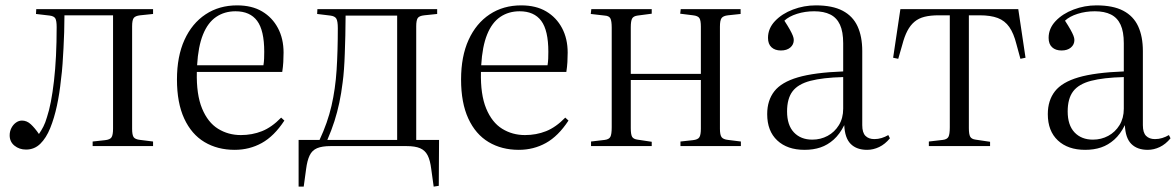

<svg xmlns="http://www.w3.org/2000/svg" viewBox="-20 -544 4379 715"><path d="M77 13Q52 13 34 -1.5Q16 -16 16 -40Q16 -55 22.5 -67.5Q29 -80 39.5 -87.5Q50 -95 62 -95Q80 -95 95 -81Q110 -67 125 -45Q134 -58 141.5 -72.5Q149 -87 155 -108Q163 -132 169.5 -165.5Q176 -199 181 -242.5Q186 -286 188.5 -336Q191 -386 191 -443Q191 -467 186 -475.5Q181 -484 165 -486L114 -492L115 -510H550V-492L502 -487Q484 -485 478 -477Q472 -469 472 -446V-64Q472 -42 477.5 -33.5Q483 -25 502 -23L550 -17V0H325V-17L371 -22Q390 -24 395.5 -33Q401 -42 401 -65V-487H220Q220 -455 219 -424.5Q218 -394 216.5 -365Q215 -336 213 -306.5Q211 -277 207 -247Q202 -197 192 -150.5Q182 -104 167 -67Q152 -30 130 -8.5Q108 13 77 13Z M854 14Q790 14 741.5 -15Q693 -44 666 -102.5Q639 -161 639 -248Q639 -334 667 -395.5Q695 -457 745.5 -490.5Q796 -524 863 -524Q918 -524 956 -501.5Q994 -479 1015 -439.5Q1036 -400 1036 -348Q1036 -331 1035 -313Q1034 -295 1031 -276H713Q711 -192 732.5 -140Q754 -88 792 -64.5Q830 -41 877 -41Q919 -41 955.5 -55.5Q992 -70 1027 -106L1039 -95Q1001 -37 955 -11.5Q909 14 854 14ZM714 -301H961Q963 -313 963.5 -325.5Q964 -338 964 -351Q964 -431 937.5 -466.5Q911 -502 857 -502Q816 -502 785 -481Q754 -460 736 -415.5Q718 -371 714 -301Z M1595 151 1586 86Q1582 53 1572.5 34.5Q1563 16 1544.5 8Q1526 0 1493 0H1212Q1179 0 1160.5 8Q1142 16 1133 35Q1124 54 1120 85L1111 151H1092V-23H1170Q1200 -87 1214.5 -150Q1229 -213 1233.5 -283.5Q1238 -354 1238 -439Q1238 -465 1232.5 -474.5Q1227 -484 1210 -486L1161 -492L1162 -510H1608V-492L1560 -487Q1541 -485 1535.5 -476.5Q1530 -468 1530 -446V-23H1615L1614 148ZM1199 -23H1459V-486H1267Q1267 -447 1266 -411.5Q1265 -376 1264 -345Q1263 -314 1261 -286.5Q1259 -259 1256 -237Q1251 -196 1243.5 -161Q1236 -126 1225.5 -93Q1215 -60 1199 -23Z M1912 14Q1848 14 1799.5 -15Q1751 -44 1724 -102.5Q1697 -161 1697 -248Q1697 -334 1725 -395.5Q1753 -457 1803.5 -490.5Q1854 -524 1921 -524Q1976 -524 2014 -501.5Q2052 -479 2073 -439.5Q2094 -400 2094 -348Q2094 -331 2093 -313Q2092 -295 2089 -276H1771Q1769 -192 1790.5 -140Q1812 -88 1850 -64.5Q1888 -41 1935 -41Q1977 -41 2013.5 -55.5Q2050 -70 2085 -106L2097 -95Q2059 -37 2013 -11.5Q1967 14 1912 14ZM1772 -301H2019Q2021 -313 2021.5 -325.5Q2022 -338 2022 -351Q2022 -431 1995.5 -466.5Q1969 -502 1915 -502Q1874 -502 1843 -481Q1812 -460 1794 -415.5Q1776 -371 1772 -301Z M2181 0V-17L2232 -23Q2248 -25 2253 -34.5Q2258 -44 2258 -70V-441Q2258 -466 2253 -475.5Q2248 -485 2232 -486L2180 -492L2182 -510H2407V-493L2354 -486Q2339 -484 2334 -475Q2329 -466 2329 -442V-269H2590V-445Q2590 -468 2584.5 -476.5Q2579 -485 2561 -487L2513 -493L2515 -510H2738V-492L2691 -487Q2673 -485 2667 -476.5Q2661 -468 2661 -445V-64Q2661 -42 2667 -33.5Q2673 -25 2691 -23L2739 -17V0H2514V-17L2560 -22Q2579 -24 2584.5 -33Q2590 -42 2590 -65V-246H2329V-67Q2329 -43 2334 -34.5Q2339 -26 2354 -24L2407 -16V0Z M2976 14Q2912 14 2874.5 -21Q2837 -56 2837 -119Q2837 -170 2863.5 -204Q2890 -238 2951.5 -256Q3013 -274 3120 -278V-383Q3120 -426 3108 -452Q3096 -478 3072 -490Q3048 -502 3012 -502Q2978 -502 2948 -492.5Q2918 -483 2901 -467Q2914 -447 2921.5 -433.5Q2929 -420 2932.5 -411Q2936 -402 2936 -395Q2936 -378 2923 -367Q2910 -356 2888 -356Q2866 -356 2853 -368Q2840 -380 2840 -403Q2840 -438 2866 -465.5Q2892 -493 2933 -508.5Q2974 -524 3018 -524Q3080 -524 3118 -504Q3156 -484 3173.5 -446Q3191 -408 3191 -354V-78Q3191 -50 3203 -38Q3215 -26 3236 -26Q3250 -26 3263 -30Q3276 -34 3288 -41L3294 -29Q3276 -7 3254 3.5Q3232 14 3209 14Q3170 14 3148 -8Q3126 -30 3124 -78Q3107 -44 3084.5 -24Q3062 -4 3035.5 5Q3009 14 2976 14ZM3005 -24Q3036 -24 3062 -38Q3088 -52 3104 -78Q3120 -104 3120 -139V-257Q3044 -255 2998 -243Q2952 -231 2931.5 -204Q2911 -177 2911 -129Q2911 -78 2936.5 -51Q2962 -24 3005 -24Z M3439 0V-17L3491 -23Q3507 -25 3512 -34.5Q3517 -44 3517 -70V-487H3476Q3445 -487 3423 -481.5Q3401 -476 3385.5 -463Q3370 -450 3359 -429Q3348 -408 3340 -377L3325 -325L3306 -329L3333 -510H3772L3799 -329L3780 -325L3765 -380Q3755 -420 3738.5 -443.5Q3722 -467 3695.5 -477Q3669 -487 3628 -487H3588V-67Q3588 -44 3593 -35Q3598 -26 3613 -24L3667 -16V0Z M4021 14Q3957 14 3919.5 -21Q3882 -56 3882 -119Q3882 -170 3908.5 -204Q3935 -238 3996.5 -256Q4058 -274 4165 -278V-383Q4165 -426 4153 -452Q4141 -478 4117 -490Q4093 -502 4057 -502Q4023 -502 3993 -492.5Q3963 -483 3946 -467Q3959 -447 3966.5 -433.5Q3974 -420 3977.5 -411Q3981 -402 3981 -395Q3981 -378 3968 -367Q3955 -356 3933 -356Q3911 -356 3898 -368Q3885 -380 3885 -403Q3885 -438 3911 -465.5Q3937 -493 3978 -508.5Q4019 -524 4063 -524Q4125 -524 4163 -504Q4201 -484 4218.5 -446Q4236 -408 4236 -354V-78Q4236 -50 4248 -38Q4260 -26 4281 -26Q4295 -26 4308 -30Q4321 -34 4333 -41L4339 -29Q4321 -7 4299 3.5Q4277 14 4254 14Q4215 14 4193 -8Q4171 -30 4169 -78Q4152 -44 4129.5 -24Q4107 -4 4080.5 5Q4054 14 4021 14ZM4050 -24Q4081 -24 4107 -38Q4133 -52 4149 -78Q4165 -104 4165 -139V-257Q4089 -255 4043 -243Q3997 -231 3976.5 -204Q3956 -177 3956 -129Q3956 -78 3981.5 -51Q4007 -24 4050 -24Z"/></svg>

Font: Literata 60pt Light
Style: Regular
Weight: 300
Designer: Latin by Veronika Burian and Jose Scaglione. Greek by Irene Vlachou. Cyrillic by Vera Evstafieva.
Foundry: TypeTogether
Version: Version 3.103;gftools[0.9.29]